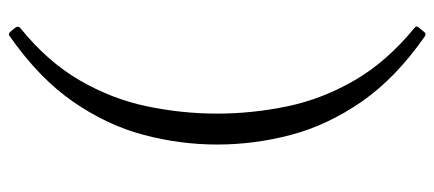

<svg xmlns="http://www.w3.org/2000/svg" viewBox="-302 -578 1010 447"><g transform="rotate(90 203.5 -354.0)"><path d="M53 127 44 116Q39 109 45 104Q123 41 166.5 -34Q210 -109 227 -190.5Q244 -272 244 -354Q244 -436 227 -517.5Q210 -599 166.5 -674Q123 -749 45 -813Q38 -818 44 -824L53 -835Q58 -842 65 -837Q162 -769 216.5 -690Q271 -611 293.5 -526Q316 -441 316 -354Q316 -268 293.5 -183Q271 -98 216.5 -19Q162 60 65 128Q59 134 53 127Z"/></g></svg>

Font: Hahmlet Light
Style: Regular
Weight: 300
Designer: Minjoo Ham & Mark Frömberg
Foundry: hypertype
Version: Version 1.002